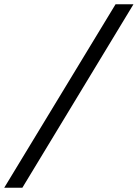

<svg xmlns="http://www.w3.org/2000/svg" viewBox="-58 -706 644 897"><path d="M-38.2 171 481.8 -686H565.5L46.5 171Z"/></svg>

Font: Chivo Medium
Style: Italic
Weight: 500
Italic angle: -8.05°
Designer: Hector Gatti
Foundry: Omnibus-Type
Version: Version 2.002